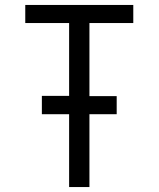

<svg xmlns="http://www.w3.org/2000/svg" viewBox="-20 -755 640 775"><path d="M259 0V-294H149V-368H259V-662H82V-735H518V-662H341V-367H451V-294H341V0Z"/></svg>

Font: Nova
Style: Regular
Weight: 400
Monospace: yes
Designer: Belleve Invis
Foundry: Belleve Invis
Version: Version 24.1.4; ttfautohint (v1.8.4)